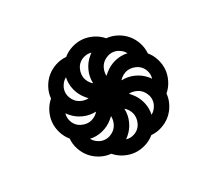

<svg xmlns="http://www.w3.org/2000/svg" viewBox="-74 -626 648 572"><g transform="rotate(20 250.0 -340.0)"><path d="M184 -359Q186 -359 188.5 -359Q191 -359 193 -360Q176 -373 166.5 -392.5Q157 -412 157 -433Q157 -436 157 -439Q157 -442 158 -444Q148 -438 142.5 -427.5Q137 -417 137 -406Q137 -397 141 -388Q145 -379 151.5 -372.5Q158 -366 166.5 -362.5Q175 -359 184 -359ZM270 -397Q283 -414 302.5 -423.5Q322 -433 343 -433Q346 -433 349 -433Q352 -433 354 -432Q348 -442 337.5 -447.5Q327 -453 316 -453Q307 -453 298 -449Q289 -445 282.5 -438.5Q276 -432 272.5 -423.5Q269 -415 269 -406Q269 -404 269 -401.5Q269 -399 270 -397ZM223 -394V-406Q223 -427 232.5 -446.5Q242 -466 259 -479Q256 -479 254 -479.5Q252 -480 250 -480Q241 -480 232 -476.5Q223 -473 216.5 -466.5Q210 -460 206.5 -451Q203 -442 203 -433Q203 -422 208.5 -411.5Q214 -401 223 -394ZM389 -331Q389 -334 389.5 -336Q390 -338 390 -340Q390 -349 386.5 -358Q383 -367 376.5 -373.5Q370 -380 361 -383.5Q352 -387 343 -387Q332 -387 321.5 -381.5Q311 -376 304 -367H316Q337 -367 356.5 -357.5Q376 -348 389 -331ZM157 -293Q168 -293 178.5 -298.5Q189 -304 196 -313H184Q163 -313 143.5 -322.5Q124 -332 111 -349Q111 -346 110.5 -344Q110 -342 110 -340Q110 -331 113.5 -322Q117 -313 123.5 -306.5Q130 -300 139 -296.5Q148 -293 157 -293ZM184 -227Q193 -227 202 -231Q211 -235 217.5 -241.5Q224 -248 227.5 -256.5Q231 -265 231 -274Q231 -276 231 -278.5Q231 -281 230 -283Q217 -266 197.5 -256.5Q178 -247 157 -247Q154 -247 151 -247Q148 -247 146 -248Q152 -238 162.5 -232.5Q173 -227 184 -227ZM342 -236Q352 -242 357.5 -252.5Q363 -263 363 -274Q363 -283 359 -292Q355 -301 348.5 -307.5Q342 -314 333.5 -317.5Q325 -321 316 -321Q314 -321 311.5 -321Q309 -321 307 -320Q324 -307 333.5 -287.5Q343 -268 343 -247Q343 -244 343 -241Q343 -238 342 -236ZM250 -200Q259 -200 268 -203.5Q277 -207 283.5 -213.5Q290 -220 293.5 -229Q297 -238 297 -247Q297 -258 291.5 -268.5Q286 -279 277 -286V-274Q277 -253 267.5 -233.5Q258 -214 241 -201Q244 -201 246 -200.5Q248 -200 250 -200ZM250 -154Q232 -154 214.5 -161Q197 -168 184 -181Q166 -181 148.5 -188.5Q131 -196 118.5 -208.5Q106 -221 98.5 -238.5Q91 -256 91 -274Q78 -287 71 -304.5Q64 -322 64 -340Q64 -358 71 -375.5Q78 -393 91 -406Q91 -424 98.5 -441.5Q106 -459 118.5 -471.5Q131 -484 148.5 -491.5Q166 -499 184 -499Q197 -512 214.5 -519Q232 -526 250 -526Q268 -526 285.5 -519Q303 -512 316 -499Q334 -499 351.5 -491.5Q369 -484 381.5 -471.5Q394 -459 401.5 -441.5Q409 -424 409 -406Q422 -393 429 -375.5Q436 -358 436 -340Q436 -322 429 -304.5Q422 -287 409 -274Q409 -256 401.5 -238.5Q394 -221 381.5 -208.5Q369 -196 351.5 -188.5Q334 -181 316 -181Q303 -168 285.5 -161Q268 -154 250 -154Z"/></g></svg>

Font: Iosevka Custom
Style: Regular
Weight: 400
Monospace: yes
Designer: Belleve Invis
Foundry: Belleve Invis
Version: Version 32.5.0; ttfautohint (v1.8.4)